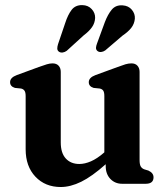

<svg xmlns="http://www.w3.org/2000/svg" viewBox="-20 -738 672 771"><path d="M83 -138.5V-352Q83 -367.5 78.2 -374Q73.5 -380.5 64.5 -382.5L40 -385Q20.5 -391 20.5 -408Q20.5 -426.5 47.5 -436.5L136 -469Q155.5 -476 168 -479.8Q180.5 -483.5 191 -483.5Q207 -483.5 215.5 -474Q224 -464.5 224 -449.5V-166Q224 -123.5 244.2 -101.5Q264.5 -79.5 298.5 -79.5Q320.5 -79.5 345.2 -90.2Q370 -101 397 -124.5L399 -126.5V-352Q399 -367.5 394.5 -374Q390 -380.5 380.5 -382.5L356 -385Q336.5 -391 336.5 -408Q336.5 -426.5 363.5 -436.5L452.5 -469Q471 -476 483.5 -479.8Q496 -483.5 508 -483.5Q523.5 -483.5 532 -474Q540.5 -464.5 540.5 -449.5V-95.5Q540.5 -77.5 545.2 -69.5Q550 -61.5 559.5 -58L576 -53Q596.5 -43.5 596.5 -26Q596.5 0 565 0H470.5Q442 0 423.2 -19.5Q404.5 -39 404.5 -71V-78.5Q349.5 -29.5 306.2 -8.2Q263 13 224 13Q161.5 13 122.2 -28.5Q83 -70 83 -138.5ZM242 -646Q252.5 -678.5 267.5 -698.2Q282.5 -718 310.5 -717.5Q334 -717 348.2 -701.5Q362.5 -686 362 -666Q361 -645.5 349.5 -629Q338 -612.5 315.5 -595.5L248 -534Q240.5 -528.5 231.8 -527.2Q223 -526 216.5 -530.5Q210 -535.5 210 -543.2Q210 -551 213 -560.5ZM401 -649Q413 -680.5 429 -699.5Q445 -718.5 472.5 -716.5Q496 -715 509.5 -698.8Q523 -682.5 521.5 -662.5Q519.5 -642 507.2 -626.2Q495 -610.5 471.5 -594.5L402.5 -535.5Q394.5 -530 385.8 -529.2Q377 -528.5 371 -533.5Q365 -539 365.5 -546.5Q366 -554 369.5 -563Z"/></svg>

Font: Fraunces 9pt Soft SemiBold
Style: Regular
Weight: 600
Version: Version 1.000;[b76b70a41]